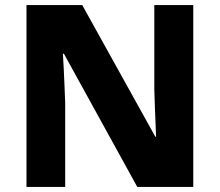

<svg xmlns="http://www.w3.org/2000/svg" viewBox="-20 -734 863 754"><path d="M739 0H519L231 -523H227Q229 -494 230.5 -460.5Q232 -427 233.5 -393.5Q235 -360 236 -330V0H84V-714H303L590 -197H593Q592 -225 590.5 -257.5Q589 -290 588 -322Q587 -354 586 -383V-714H739Z"/></svg>

Font: Noto Sans Cham ExtraBold
Style: Regular
Weight: 800
Version: Version 2.002